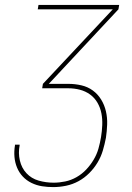

<svg xmlns="http://www.w3.org/2000/svg" viewBox="-20 -755 540 783"><path d="M197 8Q174 8 151.5 4.5Q129 1 108.5 -9Q88 -19 73 -35Q58 -51 49.5 -71.5Q41 -92 39 -115Q37 -138 41 -162V-165H60V-162Q54 -131 61 -100.5Q68 -70 88 -48.5Q108 -27 137.5 -18.5Q167 -10 199 -10Q222 -10 246 -15Q270 -20 292 -32.5Q314 -45 331.5 -63.5Q349 -82 362 -104Q375 -126 381.5 -149Q388 -172 392 -196Q396 -220 397 -245Q398 -270 393.5 -293Q389 -316 377.5 -336Q366 -356 347.5 -369.5Q329 -383 306 -389Q283 -395 258 -395H152L155 -413L440 -717H134L137 -735H466L463 -717L179 -413H259Q286 -413 312 -407Q338 -401 358.5 -386Q379 -371 392.5 -349Q406 -327 412 -301Q418 -275 417 -247.5Q416 -220 412 -193Q407 -167 399.5 -141.5Q392 -116 378 -92.5Q364 -69 344 -49Q324 -29 300 -16Q276 -3 249.5 2.5Q223 8 197 8Z"/></svg>

Font: Iosevka Thin
Style: Italic
Weight: 100
Italic angle: -9°
Monospace: yes
Designer: Belleve Invis
Foundry: Belleve Invis
Version: Version 32.5.0; ttfautohint (v1.8.4)